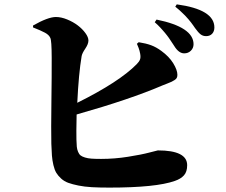

<svg xmlns="http://www.w3.org/2000/svg" viewBox="-20 -834 1040 882"><path d="M785.2 -803.2 792 -814Q964.8 -790.5 964.8 -708Q964.8 -689.9 954.6 -679Q944.3 -668 926.8 -668Q912.1 -668 901.4 -676.3Q890.6 -684.6 876 -705.1Q874.5 -707.5 867.9 -716.8Q861.3 -726.1 857.7 -730.7Q854 -735.4 845.7 -745.4Q837.4 -755.4 829.8 -762.9Q822.3 -770.5 810.5 -781.5Q798.8 -792.5 785.2 -803.2ZM608.9 -632.8 617.2 -640.1Q650.9 -634.8 674.1 -626.2Q697.3 -617.7 721.2 -600.1Q756.8 -574.2 775.9 -543.2Q794.9 -512.2 794.9 -490.2Q794.9 -481.9 792 -476.3Q789.1 -470.7 781.7 -466.1Q774.4 -461.4 768.3 -458.5Q762.2 -455.6 748.8 -450.4Q735.4 -445.3 727.1 -441.9Q578.6 -377.9 332 -308.1Q330.1 -220.2 331.1 -192.9Q331.5 -171.9 332.8 -159.9Q334 -147.9 338.6 -136.7Q343.3 -125.5 350.1 -120.1Q356.9 -114.7 370.1 -110.6Q383.3 -106.4 400.6 -105.2Q418 -104 444.8 -104Q506.3 -104 567.9 -113.8Q629.4 -123.5 666.3 -133.3Q703.1 -143.1 705.1 -143.1Q839.8 -143.1 839.8 -75.2Q839.8 -44.9 825.2 -28.6Q810.5 -12.2 783.2 -2.9Q696.8 27.8 481.9 27.8Q436 27.8 401.9 25.9Q367.7 23.9 340.1 18.3Q312.5 12.7 293.7 5.9Q274.9 -1 260.7 -13.9Q246.6 -26.9 238.5 -40.3Q230.5 -53.7 225.3 -75.7Q220.2 -97.7 218.5 -119.6Q216.8 -141.6 215.8 -173.8Q214.4 -238.8 216.1 -363.3Q217.8 -487.8 217.5 -568.6Q217.3 -649.4 210.9 -660.2Q205.1 -673.8 186.5 -683.8Q168 -693.8 131.8 -708V-716.8Q200.7 -755.9 236.8 -755.9Q261.2 -755.9 288.6 -744.6Q315.9 -733.4 337.2 -717.3Q358.4 -701.2 372.3 -682.1Q386.2 -663.1 386.2 -647.9Q386.2 -631.8 371.8 -610.6Q357.4 -589.4 355 -576.2Q341.3 -494.6 335 -361.8Q528.3 -458 607.9 -539.1Q619.1 -550.3 623 -560.3Q627 -570.3 624 -586.9Q623 -593.8 620.8 -601.3Q618.7 -608.9 616.7 -614Q614.7 -619.1 612.1 -625.2Q609.4 -631.3 608.9 -632.8ZM690.9 -731.9 699.2 -744.1Q869.1 -709.5 869.1 -630.9Q869.1 -613.3 856.9 -601.1Q844.7 -588.9 826.2 -588.9Q801.3 -588.9 780.8 -622.1Q780.3 -623 775.4 -630.4Q770.5 -637.7 769 -639.9Q767.6 -642.1 762.7 -649.4Q757.8 -656.7 755.4 -660.2Q752.9 -663.6 747.6 -670.7Q742.2 -677.7 738.3 -682.4Q734.4 -687 728.5 -693.8Q722.7 -700.7 717.3 -706.3Q711.9 -711.9 705.1 -718.8Q698.2 -725.6 690.9 -731.9Z"/></svg>

Font: Noto Serif JP Black
Style: Regular
Weight: 900
Designer: Ryoko NISHIZUKA  (kana & ideographs); Frank Grießhammer (Latin, Greek & Cyrillic); Wenlong ZHANG  (bopomofo); Sandoll Co
Foundry: Adobe Systems Incorporated
Version: Version 1.001;PS 1.001;hotconv 16.6.54;makeotf.lib2.5.65590